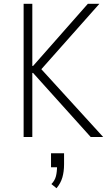

<svg xmlns="http://www.w3.org/2000/svg" viewBox="-20 -725 582 1016"><path d="M105 0V-705H151V-376H155L445 -705H506L183 -341L184 -375L526 0H460L155 -339H151V0ZM279 271 252 249Q270 231 276 207.5Q282 184 282 151L284 160H250V86H319V144Q319 183 310 214Q301 245 279 271Z"/></svg>

Font: Nunito Sans 7pt Condensed ExtraLight
Style: Regular
Weight: 250
Width: 3
Designer: Vernon Adams
Foundry: Vernon Adams
Version: Version 3.101;gftools[0.9.27]